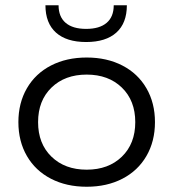

<svg xmlns="http://www.w3.org/2000/svg" viewBox="-20 -701 660 731"><path d="M570 -236Q570 -163 537.5 -107Q505 -51 446 -20.5Q387 10 310 10Q233 10 174 -20.5Q115 -51 82.5 -107Q50 -163 50 -236Q50 -309 82.5 -365Q115 -421 174 -451.5Q233 -482 310 -482Q387 -482 446 -451.5Q505 -421 537.5 -365Q570 -309 570 -236ZM495 -236Q495 -318 444 -367.5Q393 -417 310 -417Q227 -417 176 -367.5Q125 -318 125 -236Q125 -154 176 -104.5Q227 -55 310 -55Q393 -55 444 -104.5Q495 -154 495 -236ZM308 -541Q233 -541 193 -577Q153 -613 153 -681H203Q203 -637 230 -614Q257 -591 308 -591Q359 -591 386 -614Q413 -637 413 -681H463Q463 -613 423 -577Q383 -541 308 -541Z"/></svg>

Font: Madhuban Light
Style: Regular
Weight: 300
Designer: jaikishan Patel
Foundry: MagicType
Version: Version 1.000